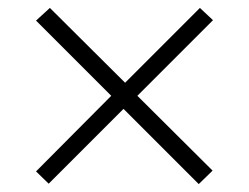

<svg xmlns="http://www.w3.org/2000/svg" viewBox="-20 -554 629 485"><path d="M482 -89 517 -123 327 -312 518 -503 485 -534 296 -345 106 -534 71 -502 261 -312 71 -121 103 -90 292 -279Z"/></svg>

Font: Noto Nastaliq Urdu
Style: Bold
Weight: 700
Designer: Monotype Design Team (Patrick Giasson: type design, Kamal Mansour: OpenType code, Glenda Bellarosa). Updated by Simon Co
Foundry: Monotype Imaging Inc., Simon Cozens
Version: Version 3.009